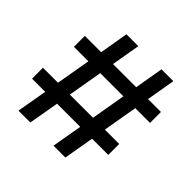

<svg xmlns="http://www.w3.org/2000/svg" viewBox="-176 -865 1031 1031"><g transform="rotate(45 339.0 -350.0)"><path d="M101 0 131 -173H31V-256H145L179 -453H69V-536H193L221 -700H311L283 -536H459L487 -700H577L549 -536H647V-453H535L501 -256H610V-173H487L457 0H367L397 -173H221L191 0ZM235 -256H411L445 -453H269Z"/></g></svg>

Font: Readex Pro
Style: Regular
Weight: 400
Designer: Bonnie Shaver-Troup, Thomas Jockin
Foundry: Lexend
Version: Version 1.204; ttfautohint (v1.8.4.7-5d5b)